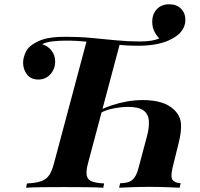

<svg xmlns="http://www.w3.org/2000/svg" viewBox="-20 -878 934 898"><path d="M787 -93Q777 -50 787 -36.5Q797 -23 825 -21L820 0Q800 -1 759.5 -2.5Q719 -4 678 -4Q638 -4 597.5 -2.5Q557 -1 537 0L542 -21Q581 -21 599.5 -37Q618 -53 628 -93L664 -228Q678 -276 676.5 -309.5Q675 -343 652.5 -360.5Q630 -378 580 -378Q548 -378 511.5 -371Q475 -364 451 -350L455 -367Q477 -377 507.5 -387Q538 -397 574.5 -403.5Q611 -410 650 -410Q696 -410 733.5 -399Q771 -388 796 -363Q824 -335 826.5 -298.5Q829 -262 816 -211ZM386 -689 541 -675 392 -116Q382 -79 385.5 -58.5Q389 -38 408.5 -30Q428 -22 467 -20L463 0Q432 -2 382 -2.5Q332 -3 279 -3Q226 -3 178.5 -2.5Q131 -2 102 0L106 -20Q148 -22 172.5 -30.5Q197 -39 210.5 -59.5Q224 -80 233 -116ZM732 -701V-692Q717 -704 704.5 -726Q692 -748 692 -776Q692 -812 713.5 -835Q735 -858 771 -858Q806 -858 826.5 -837.5Q847 -817 847 -785Q847 -757 830.5 -734.5Q814 -712 785 -697Q757 -681 717 -672.5Q677 -664 626 -664Q574 -664 515 -670Q456 -676 398.5 -682Q341 -688 291 -688Q256 -688 225.5 -684.5Q195 -681 177 -671Q203 -664 220.5 -642Q238 -620 238 -590Q238 -556 216 -531Q194 -506 159 -506Q125 -506 106.5 -529.5Q88 -553 88 -585Q88 -609 101.5 -636.5Q115 -664 153 -682Q176 -694 202 -699Q228 -704 251 -705Q274 -706 287 -706Q349 -706 408 -700.5Q467 -695 523 -689.5Q579 -684 632 -684Q667 -684 689.5 -688Q712 -692 732 -701Z"/></svg>

Font: Playfair Display
Style: Bold Italic
Weight: 700
Italic angle: -14°
Designer: Claus Eggers Sørensen
Foundry: Claus Eggers Sørensen
Version: Version 1.203